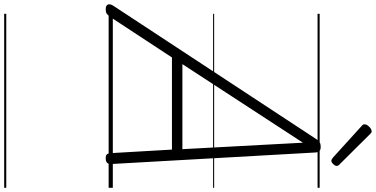

<svg xmlns="http://www.w3.org/2000/svg" viewBox="-506 -839 1799 919"><g transform="rotate(90 393.5 -379.5)"><path d="M-22 14Q-38 14 -43.5 5Q-49 -4 -40 -20L600 -994Q608 -1006 615.5 -1010.5Q623 -1015 637 -1015Q650 -1015 656.5 -1009.5Q663 -1004 664 -988L719 -14Q720 0 713.5 7Q707 14 692 14Q678 14 673 8.5Q668 3 667 -10L650 -303H209L16 -9Q6 5 -1 9.5Q-8 14 -22 14ZM241 -353H648L617 -930ZM703 -1066Q700 -1066 697 -1068Q694 -1070 689 -1073L537 -1211Q532 -1215 530.5 -1218Q529 -1221 529 -1226Q529 -1232 534.5 -1240Q540 -1248 548 -1253.5Q556 -1259 563 -1259Q567 -1259 570 -1256.5Q573 -1254 577 -1250L723 -1103Q727 -1099 727.5 -1096Q728 -1093 728 -1090Q728 -1084 719.5 -1075Q711 -1066 703 -1066ZM0 490H833V500H0ZM0 -20H833V0H0ZM0 -505H833V-500H0ZM0 -1010H833V-1000H0Z"/></g></svg>

Font: Playwrite NZ Guides
Style: Regular
Weight: 400
Designer: Veronika Burian, José Scaglione
Foundry: TypeTogether
Version: Version 1.003